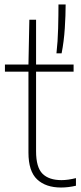

<svg xmlns="http://www.w3.org/2000/svg" viewBox="-20 -828 362 857"><path d="M252.5 9Q184.5 9 145.8 -27.2Q107 -63.5 107 -147V-508H2V-540H107L111 -740H141V-540H308.5V-508H141V-153Q141 -81 169.8 -52.5Q198.5 -24 254.5 -24Q283 -24 319 -33V1Q285 9 252.5 9ZM232 -590Q238 -642.5 239.5 -702Q241 -761.5 241 -808H273Q273 -759.5 269.2 -701.5Q265.5 -643.5 255 -590Z"/></svg>

Font: Encode Sans SemiCondensed SemiCondensed Thin
Style: Regular
Weight: 100
Width: 4
Designer: Multiple Designers
Foundry: Impallari Type
Version: Version 3.000; ttfautohint (v1.8.3) -l 8 -r 50 -G 200 -x 14 